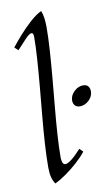

<svg xmlns="http://www.w3.org/2000/svg" viewBox="-91 -836 516 897"><g transform="rotate(-10 167.5 -387.5)"><path d="M97 15Q77 -11 77 -64Q77 -115 81 -178.5Q85 -242 91.5 -310.5Q98 -379 104 -446Q110 -513 114 -572.5Q118 -632 118 -676Q118 -696 109 -696Q99 -696 80 -676.5Q61 -657 35 -628L18 -644Q36 -667 62 -696.5Q88 -726 117 -752Q146 -778 171 -790Q177 -777 180 -756.5Q183 -736 183 -711Q183 -664 179 -603Q175 -542 169 -474Q163 -406 156.5 -338Q150 -270 146 -208.5Q142 -147 142 -99Q142 -88 145.5 -77Q149 -66 159 -66Q181 -66 235 -125L251 -109Q234 -87 207 -62.5Q180 -38 151 -17.5Q122 3 97 15ZM273 -320Q257 -320 249 -329.5Q241 -339 241 -353Q241 -376 260.5 -395Q280 -414 303 -414Q320 -414 327.5 -404.5Q335 -395 335 -381Q335 -356 315.5 -338Q296 -320 273 -320Z"/></g></svg>

Font: Bona Nova SC
Style: Italic
Weight: 400
Italic angle: -4°
Designer: Mateusz Machalski
Foundry: Capitalics
Version: Version 4.001; ttfautohint (v1.8.4.7-5d5b)